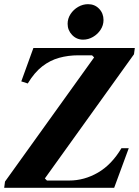

<svg xmlns="http://www.w3.org/2000/svg" viewBox="-34 -900 666 920"><path d="M-14 0 -10 -30 417 -625 407 -635H341Q293 -635 249.5 -623Q206 -611 168.5 -582Q131 -553 99 -500L68 -510L126 -670H612L608 -640L181 -45L191 -35H298Q370 -35 435.5 -73Q501 -111 548 -190H583L513 0ZM364 -710Q333 -710 311.5 -732.5Q290 -755 290 -786Q290 -811 304 -832.5Q318 -854 340.5 -867Q363 -880 388 -880Q420 -880 441 -858Q462 -836 462 -804Q462 -779 448 -757.5Q434 -736 411.5 -723Q389 -710 364 -710Z"/></svg>

Font: Brygada 1918
Style: Bold Italic
Weight: 700
Italic angle: -8°
Designer: Mateusz Machalski | Borys Kosmynka | Przemek Hoffer
Foundry: NIEPODLEGLA 2018
Version: Version 3.006